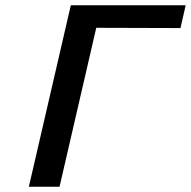

<svg xmlns="http://www.w3.org/2000/svg" viewBox="-20 -712 728 732"><path d="M90 0 250 -692H688L668 -605L347 -606L207 0Z"/></svg>

Font: Coval
Style: Medium Italic
Weight: 500
Foundry: Context Ltd
Version: Version 001.000